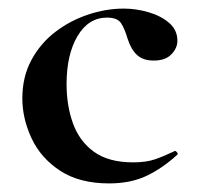

<svg xmlns="http://www.w3.org/2000/svg" viewBox="-20 -415 465 447"><path d="M234 12Q165 12 120 -17.5Q75 -47 53.5 -93Q32 -139 32 -186Q32 -236 53 -275Q74 -314 108.5 -340.5Q143 -367 185 -381Q227 -395 268 -395Q297 -395 326 -386.5Q355 -378 374 -361.5Q393 -345 393 -320Q393 -303 379 -288.5Q365 -274 338 -274Q313 -274 299 -287Q285 -300 277 -325Q270 -349 261.5 -361.5Q253 -374 229 -374Q186 -374 160.5 -331Q135 -288 135 -219Q135 -169 150 -127.5Q165 -86 199 -61.5Q233 -37 290 -37Q320 -37 340.5 -44Q361 -51 386 -63Q388 -65 391.5 -61Q395 -57 393 -55Q358 -23 321 -5.5Q284 12 234 12Z"/></svg>

Font: Cormorant Garamond Light
Style: Bold
Weight: 700
Version: Version 4.001